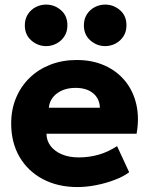

<svg xmlns="http://www.w3.org/2000/svg" viewBox="-20 -780 634 816"><path d="M309.5 15Q225.5 15 162 -18.8Q98.5 -52.5 63 -113.2Q27.5 -174 27.5 -255.5Q27.5 -314.5 48.2 -364Q69 -413.5 106.2 -449.5Q143.5 -485.5 194.2 -505.2Q245 -525 306 -525Q373 -525 425.5 -501.2Q478 -477.5 512.2 -435.2Q546.5 -393 559.5 -335.8Q572.5 -278.5 560.5 -211.5H177.5Q178 -181.5 195.5 -159Q213 -136.5 243.5 -123.8Q274 -111 314.5 -111Q359.5 -111 400 -122.8Q440.5 -134.5 477.5 -159L529 -48Q505.5 -30 468.2 -15.8Q431 -1.5 389.2 6.8Q347.5 15 309.5 15ZM187.5 -322H404.5Q403.5 -360.5 376 -383.5Q348.5 -406.5 301.5 -406.5Q254 -406.5 222.8 -383.5Q191.5 -360.5 187.5 -322ZM176 -584Q141 -584 113.2 -608Q85.5 -632 85.5 -672.5Q85.5 -699 98.2 -719Q111 -739 131.8 -749.8Q152.5 -760.5 176 -760.5Q211.5 -760.5 239 -736.8Q266.5 -713 266.5 -672.5Q266.5 -645.5 253.8 -625.8Q241 -606 220.2 -595Q199.5 -584 176 -584ZM427 -584Q392 -584 364.2 -608Q336.5 -632 336.5 -672.5Q336.5 -699 349.2 -719Q362 -739 382.8 -749.8Q403.5 -760.5 427 -760.5Q462.5 -760.5 490 -736.8Q517.5 -713 517.5 -672.5Q517.5 -645.5 504.8 -625.8Q492 -606 471.2 -595Q450.5 -584 427 -584Z"/></svg>

Font: Geologica Roman
Style: Bold
Weight: 700
Designer: Sindre Bremnes, Frode Helland
Foundry: Monokrom Skriftforlag AS
Version: Version 1.010;gftools[0.9.28]